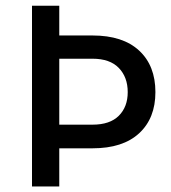

<svg xmlns="http://www.w3.org/2000/svg" viewBox="-20 -670 614 690"><path d="M193 -459V-222H312.5Q375 -222 407 -254Q439 -286 439 -339Q439 -392.5 407 -425.8Q375 -459 312.5 -459ZM193 -137V0H95V-649.5H193V-542.5H312.5Q421.5 -542.5 480 -488.2Q538.5 -434 538.5 -339Q538.5 -245 480 -191Q421.5 -137 312.5 -137Z"/></svg>

Font: Betinya Sans Medium
Style: Regular
Weight: 500
Designer: Jonathan Pinhorn
Version: Version 2.001;December 9, 2019;FontCreator 12.0.0.2547 64-bi